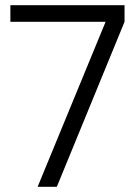

<svg xmlns="http://www.w3.org/2000/svg" viewBox="-20 -720 520 740"><path d="M20 -700H460V-636L199 0H125L387 -636H20Z"/></svg>

Font: Retni Sans
Style: Regular
Weight: 400
Designer: Vitaly Kuzmin
Foundry: ParaType Ltd.
Version: Version 1.00;March 2, 2019;FontCreator 11.5.0.2425 64-bit; t